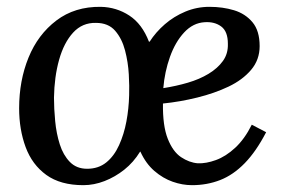

<svg xmlns="http://www.w3.org/2000/svg" viewBox="-20 -531 833 562"><path d="M593 -511Q632 -511 665 -501Q698 -491 719 -466Q740 -441 740 -396Q740 -356 715 -326.5Q690 -297 649 -277.5Q608 -258 557.5 -245.5Q507 -233 457 -228Q456 -163 471 -125Q486 -87 510 -71Q534 -55 559 -53Q583 -52 612 -62.5Q641 -73 668.5 -98.5Q696 -124 717 -166L759 -144Q730 -88 696.5 -53.5Q663 -19 624.5 -4Q586 11 542 11Q514 11 485.5 1Q457 -9 432 -30.5Q407 -52 391 -87H390Q371 -56 344 -34.5Q317 -13 286 -1Q255 11 224 11Q157 11 115.5 -19Q74 -49 55 -100.5Q36 -152 36 -214Q36 -295 63.5 -362.5Q91 -430 145 -471Q199 -512 275 -511Q321 -510 358.5 -485.5Q396 -461 416 -409H418Q436 -437 462.5 -460Q489 -483 522.5 -497Q556 -511 593 -511ZM261 -464Q221 -465 194 -435.5Q167 -406 153 -356Q139 -306 138 -245Q138 -213 141.5 -176.5Q145 -140 155 -108.5Q165 -77 184.5 -57Q204 -37 235 -37Q268 -37 291 -55.5Q314 -74 328.5 -106Q343 -138 350 -175.5Q357 -213 358 -252Q359 -278 357 -313.5Q355 -349 346 -383.5Q337 -418 317 -441Q297 -464 261 -464ZM579 -466Q545 -464 519 -436Q493 -408 477.5 -364.5Q462 -321 458 -273Q496 -279 530 -289Q564 -299 590.5 -315Q617 -331 632.5 -352.5Q648 -374 647 -403Q647 -439 627.5 -453.5Q608 -468 579 -466Z"/></svg>

Font: Lora Medium
Style: Italic
Weight: 500
Italic angle: -3°
Designer: Olga Karpushina, Alexei Vanyashin (Cyrillic)
Foundry: Cyreal
Version: Version 3.004